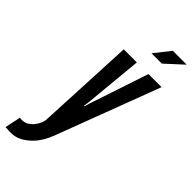

<svg xmlns="http://www.w3.org/2000/svg" viewBox="-314 -779 1027 1027"><g transform="rotate(45 199.5 -265.5)"><path d="M424 -727 326 -637H248L319 -727ZM-6 104C-5 105 -3 105 0 105C4 106 28 108 47 96C65 85 80 68 91 46C96 37 99 27 101 16L128 -547H227L195 -211L191 -183H195L203 -211L315 -547H414L192 41C177 80 156 118 125 147C94 176 59 196 19 196H7C-1 196 -13 195 -25 194Z"/></g></svg>

Font: League Gothic Italic
Style: Regular
Weight: 400
Designer: Tyler Finck
Foundry: The League of Moveable Type
Version: Version 1.001;PS 001.001;hotconv 1.0.56;makeotf.lib2.0.21325